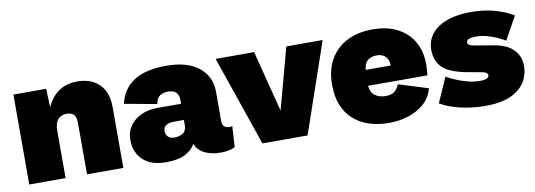

<svg xmlns="http://www.w3.org/2000/svg" viewBox="-47 -776 2931 1051"><g transform="rotate(-10 1418.5 -250.0)"><path d="M49 0V-500H231L235 -397Q259 -451 301.5 -480.5Q344 -510 405 -510Q482 -510 527 -465.5Q572 -421 572 -338V0H370V-286Q370 -320 356 -333Q342 -346 318 -346Q288 -346 269.5 -326.5Q251 -307 251 -264V0Z M944 -314Q944 -340 929.5 -354.5Q915 -369 885 -369Q857 -369 838.5 -356Q820 -343 816 -312L636 -345Q654 -425 718.5 -467.5Q783 -510 899 -510Q1016 -510 1080 -459Q1144 -408 1144 -322V-159Q1144 -120 1183 -120Q1191 -120 1199 -122L1192 -6Q1160 10 1113 10Q1061 10 1024 -8Q987 -26 972 -63Q953 -29 913.5 -9.5Q874 10 809 10Q723 10 679.5 -33.5Q636 -77 636 -142Q636 -207 684.5 -249Q733 -291 818 -291H944ZM877 -115Q901 -115 922.5 -127Q944 -139 944 -174V-201H891Q829 -201 829 -159Q829 -141 841 -128Q853 -115 877 -115Z M1566 -500H1768L1596 0H1345L1173 -500H1387L1474 -160Z M2050 10Q1921 10 1848.5 -58Q1776 -126 1776 -249Q1776 -332 1810 -390.5Q1844 -449 1904.5 -479.5Q1965 -510 2045 -510Q2128 -510 2185.5 -479.5Q2243 -449 2273 -395.5Q2303 -342 2303 -272Q2303 -233 2299 -210H1969Q1973 -172 1996.5 -155Q2020 -138 2056 -138Q2090 -138 2106.5 -153.5Q2123 -169 2131 -190L2295 -139Q2282 -89 2245 -56Q2208 -23 2156.5 -6.5Q2105 10 2050 10ZM1972 -298H2111Q2110 -332 2092 -349Q2074 -366 2044 -366Q2013 -366 1993.5 -349.5Q1974 -333 1972 -298Z M2584 10Q2514 10 2448 -5Q2382 -20 2334 -48L2395 -186Q2415 -174 2445.5 -161Q2476 -148 2510.5 -139Q2545 -130 2577 -130Q2628 -130 2628 -154Q2628 -161 2620 -167Q2612 -173 2586 -177L2530 -187Q2426 -204 2385 -241.5Q2344 -279 2344 -344Q2344 -420 2410 -465Q2476 -510 2593 -510Q2666 -510 2724.5 -493.5Q2783 -477 2828 -450L2757 -322Q2725 -342 2681 -357.5Q2637 -373 2600 -373Q2569 -373 2556.5 -366.5Q2544 -360 2544 -349Q2544 -342 2551.5 -336Q2559 -330 2583 -326L2678 -310Q2757 -298 2793 -260.5Q2829 -223 2829 -170Q2829 -120 2803.5 -79.5Q2778 -39 2724 -14.5Q2670 10 2584 10Z"/></g></svg>

Font: Prodigy Sans ExtraBold
Style: Regular
Weight: 800
Designer: Wei Huang
Foundry: Wei Huang
Version: Version 1.003; ttfautohint (v1.8.3)